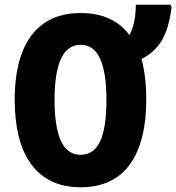

<svg xmlns="http://www.w3.org/2000/svg" viewBox="-20 -780 744 810"><path d="M597 -358Q597 -272 580 -204Q563 -136 529 -88Q495 -40 442.5 -15Q390 10 320 10Q250 10 198 -15Q146 -40 111 -88Q76 -136 59 -204.5Q42 -273 42 -359Q42 -476 73 -557.5Q104 -639 166 -682Q228 -725 320 -725Q389 -725 440.5 -701.5Q492 -678 526 -632Q536 -650 541.5 -669.5Q547 -689 550 -711.5Q553 -734 553 -760H699L704 -749Q692 -657 661.5 -607.5Q631 -558 577 -531Q587 -494 592 -451Q597 -408 597 -358ZM210 -358Q210 -283 222 -231Q234 -179 258.5 -153Q283 -127 320 -127Q357 -127 381.5 -152.5Q406 -178 417.5 -229.5Q429 -281 429 -358Q429 -473 402.5 -532Q376 -591 320 -591Q283 -591 258.5 -564.5Q234 -538 222 -486Q210 -434 210 -358Z"/></svg>

Font: Noto Sans Display Condensed ExtraBold
Style: Regular
Weight: 800
Width: 3
Designer: Monotype Design Team
Foundry: Monotype Imaging Inc.
Version: Version 2.003